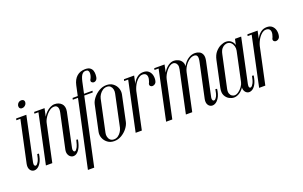

<svg xmlns="http://www.w3.org/2000/svg" viewBox="-108 -1140 2762 1749"><g transform="rotate(-20 1272.5 -266.0)"><path d="M82 -495H142L51.1 -67.2Q46.9 -48 52.6 -37.6Q58.2 -27.2 69.2 -31.3Q80.1 -35.4 92.3 -57.6Q104.5 -79.8 113 -125L129 -123.2Q121.4 -69.9 103 -39.8Q84.6 -9.6 63.1 0.4Q41.5 10.4 22.8 3.6Q4.1 -3.1 -5.1 -23.5Q-14.2 -43.9 -8.1 -74.6ZM39.6 -479 43 -495H92L88.6 -479ZM100.1 -600.2Q103.6 -615.5 115.4 -625.3Q127.2 -635.1 142.5 -635.1Q158.4 -635.1 166.4 -625.3Q174.4 -615.5 170.9 -600.2Q168 -585 155.4 -574.7Q142.8 -564.4 126.9 -564.4Q111.6 -564.4 104.4 -574.7Q97.2 -585 100.1 -600.2Z M151.6 0 253.6 -479H214.6L217.6 -495H318.6L302.1 -418Q314 -439.8 332.5 -457.8Q351 -475.9 372.5 -486.9Q394 -498 416.4 -498Q435.4 -498 452.3 -491.6Q469.2 -485.2 481.8 -472.6Q494.4 -460 499.1 -440.8Q503.8 -421.5 499 -396.4L429.2 -67.2Q425.6 -50.2 431 -39.7Q436.4 -29.1 446.5 -31.4Q456.6 -33.6 468.7 -55.3Q480.8 -77 491.9 -125.5L506.9 -122.9Q497 -66.8 478.1 -36.6Q459.2 -6.5 438.1 1.9Q417 10.4 398.6 1.9Q380.1 -6.5 370.9 -26.9Q361.8 -47.2 367.2 -74.6L438.9 -408.5Q446 -442.8 436.8 -460.5Q427.5 -478.2 404.5 -478.2Q383.8 -478.2 364.8 -466Q345.8 -453.8 330.2 -435.3Q314.8 -416.9 304.3 -397.6Q293.9 -378.2 291.2 -364.4L213.6 0Z M661.4 -592.6Q673.1 -646 705.4 -674.2Q737.6 -702.5 786.8 -702.5Q817.6 -702.5 833.7 -690.6Q849.8 -678.8 855.4 -661.1Q861 -643.4 860.4 -625.2Q859.9 -607 857.1 -594.4Q854.5 -581.5 845.9 -573.1Q837.2 -564.6 826.7 -563.1Q816.1 -561.6 806.9 -567.2Q797.9 -572.1 796.4 -582Q795 -591.9 805 -606Q811.1 -618.6 814.2 -632.4Q817.4 -646.2 816.4 -658.7Q815.4 -671.1 808.6 -678.8Q801.9 -686.5 786.9 -686.5Q768.5 -686.5 756.6 -676Q744.6 -665.5 737.4 -647.1Q730.1 -628.8 724.6 -604.2L558.4 169.1H497.4ZM688.2 -479 691.9 -495H783.4L779.8 -479ZM586.6 -479 590.2 -495H650.9L647.2 -479Z M707.1 -123.2Q701 -93.6 712.5 -64.2Q724 -34.8 750.3 -15Q776.6 4.8 814.5 4.8Q852.4 4.8 885.8 -15Q919.1 -34.8 942.1 -64.5Q965 -94.2 971.5 -123.2L1024 -371.4Q1030.1 -401 1019.3 -430.6Q1008.5 -460.2 982.7 -480Q956.9 -499.8 919 -499.8Q880.8 -499.8 846.9 -479.8Q813 -459.9 789.6 -430.2Q766.1 -400.6 760 -371.4ZM828.8 -401.5Q833 -421.1 845.4 -439.9Q857.8 -458.6 876.2 -471.2Q894.8 -483.8 917.1 -483.8Q939.8 -483.8 952.2 -471.2Q964.8 -458.6 968.8 -439.9Q972.9 -421.1 968.6 -401.5L903.1 -93.1Q898.9 -74.1 886.8 -55.1Q874.8 -36 857.2 -23.6Q839.8 -11.2 817.1 -11.2Q794.8 -11.2 781.4 -23.6Q768.1 -36 763.6 -55.1Q759 -74.1 763.2 -93.1Z M1106.6 -145.2 1155 -375.1Q1160.8 -401.9 1175.9 -429.8Q1191.1 -457.8 1215.9 -477.1Q1240.8 -496.4 1275.4 -496.4Q1307.6 -496.4 1326.6 -479.4Q1345.5 -462.4 1351.8 -436.2Q1358 -410 1352 -381.9Q1349.4 -368.2 1340.4 -359.8Q1331.4 -351.4 1320.5 -348.9Q1309.6 -346.4 1301.2 -349.8Q1290.2 -355 1287.7 -362.8Q1285.1 -370.5 1287.8 -378.9Q1290.4 -387.4 1294.5 -393.6Q1305 -421.5 1303.4 -440.4Q1301.9 -459.2 1289.9 -468.9Q1277.9 -478.6 1256.2 -477.1Q1238.1 -475.6 1222.1 -463.1Q1206 -450.5 1192.6 -432.1Q1179.2 -413.6 1170.4 -393.1Q1161.5 -372.5 1157.5 -356L1110.4 -134.6ZM1021.6 0 1127 -495H1187L1081.6 0ZM1084.6 -479 1088 -495H1137L1143.6 -479Z M1370.6 0 1452.2 -382.9Q1458 -410.9 1475.9 -437.1Q1493.9 -463.2 1519.3 -480.6Q1544.8 -498 1572.5 -498Q1590.5 -498 1612.9 -488.2Q1635.4 -478.5 1648.6 -455Q1661.8 -431.5 1653.1 -390.1L1570.1 0H1508.6L1595.1 -406Q1600.9 -432.8 1595.4 -448.7Q1589.9 -464.6 1579.1 -471.6Q1568.2 -478.6 1557.2 -478.6Q1541.5 -478.6 1525.1 -467.8Q1508.6 -456.9 1494 -439.2Q1479.4 -421.6 1468.9 -401.7Q1458.5 -381.8 1454.5 -364L1376.9 0ZM1316.9 0 1421.9 -495H1481.9L1376.9 0ZM1378.6 -479 1381.6 -495H1421.9L1418.9 -479ZM1563.9 0 1644.6 -379.6Q1651.4 -411 1670.7 -438.1Q1690 -465.1 1717.6 -481.6Q1745.2 -498 1777.1 -498Q1798.5 -498 1817.9 -488.6Q1837.4 -479.1 1846.8 -456.9Q1856.2 -434.6 1848.2 -396.4L1778.2 -66.6Q1775 -50.2 1781 -40.3Q1787 -30.4 1798.2 -33.5Q1809.5 -36.6 1821.2 -58Q1833 -79.4 1840.2 -125.6L1855.9 -122.9Q1849.1 -70.1 1830.9 -40.5Q1812.6 -10.9 1790.9 -0.6Q1769.1 9.8 1750.1 3.2Q1731 -3.4 1721.5 -23.6Q1712 -43.9 1718.1 -74.6L1788.8 -404.8Q1797.9 -445.9 1790.6 -462.2Q1783.2 -478.6 1761.8 -478.6Q1741 -478.6 1722.1 -467.4Q1703.1 -456.2 1687.6 -438.6Q1672 -421 1661.2 -400.1Q1650.5 -379.2 1646.5 -359.6L1570.1 0Z M2133.9 -67.2Q2129.6 -46.2 2135.1 -36.1Q2140.6 -26 2151.9 -30.9Q2163.1 -35.9 2175.2 -58.5Q2187.2 -81.1 2195.2 -125.6L2210.9 -123.2Q2202.5 -69.2 2184.8 -39.4Q2167 -9.6 2145.4 0.1Q2123.9 9.8 2105.7 2.7Q2087.5 -4.4 2078 -24.8Q2068.5 -45.1 2075 -74.6L2164.6 -495H2224.6ZM2141.8 -388.6Q2146.1 -409.6 2140.4 -431.1Q2134.6 -452.5 2120 -467Q2105.4 -481.5 2082.2 -481.5Q2075.2 -481.5 2060.4 -476.5Q2045.5 -471.5 2030.6 -454.8Q2015.6 -438 2008.2 -403L1941.8 -92.9Q1935.6 -64.1 1942 -46.4Q1948.4 -28.8 1961.2 -20.6Q1974.1 -12.4 1986.5 -12.4Q2005.5 -12.4 2026 -27.2Q2046.5 -42.1 2062.1 -63.9Q2077.8 -85.8 2081.9 -106.5ZM2086.5 -92Q2080.6 -65.5 2063 -43.4Q2045.4 -21.2 2021.8 -8.2Q1998.2 4.8 1975 4.8Q1953.4 4.8 1929.2 -8Q1905.1 -20.8 1891 -48.2Q1876.9 -75.6 1886 -119.2L1940 -371.8Q1949.6 -417.5 1973.7 -445.3Q1997.8 -473.1 2026.2 -485.9Q2054.6 -498.6 2076.6 -498.6Q2104 -498.6 2122.9 -484.4Q2141.8 -470.1 2149.9 -448.5Q2158 -426.9 2153.2 -402.6Z M2303.6 -145.2 2352 -375.1Q2357.8 -401.9 2372.9 -429.8Q2388.1 -457.8 2412.9 -477.1Q2437.8 -496.4 2472.4 -496.4Q2504.6 -496.4 2523.6 -479.4Q2542.5 -462.4 2548.8 -436.2Q2555 -410 2549 -381.9Q2546.4 -368.2 2537.4 -359.8Q2528.4 -351.4 2517.5 -348.9Q2506.6 -346.4 2498.2 -349.8Q2487.2 -355 2484.7 -362.8Q2482.1 -370.5 2484.8 -378.9Q2487.4 -387.4 2491.5 -393.6Q2502 -421.5 2500.4 -440.4Q2498.9 -459.2 2486.9 -468.9Q2474.9 -478.6 2453.2 -477.1Q2435.1 -475.6 2419.1 -463.1Q2403 -450.5 2389.6 -432.1Q2376.2 -413.6 2367.4 -393.1Q2358.5 -372.5 2354.5 -356L2307.4 -134.6ZM2218.6 0 2324 -495H2384L2278.6 0ZM2281.6 -479 2285 -495H2334L2340.6 -479Z"/></g></svg>

Font: Emberly Black
Style: Italic
Weight: 900
Italic angle: -12°
Designer: Rajesh Rajput
Foundry: Rajesh Rajput
Version: Version 1.000